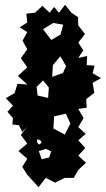

<svg xmlns="http://www.w3.org/2000/svg" viewBox="-20 -753 442 802"><path d="M94 -23 73 -56 94 -90 57 -122 94 -153 67 -189 94 -224 73 -202 59 -230 32 -233 34 -260 11 -286 34 -312 4 -343 41 -364 53 -403 94 -400 55 -436 94 -472 67 -510 94 -547 74 -583 94 -619 62 -639 94 -659 90 -696 127 -700 157 -729 187 -700 206 -724 226 -700 252 -733 278 -700 306 -681 307 -647 335 -611 307 -575 328 -543 307 -511 344 -519 342 -481 375 -479 367 -447 402 -427 367 -407 374 -365 340 -339 342 -303 307 -298 329 -260 307 -222 338 -194 307 -167 336 -135 307 -103 339 -73 307 -43 288 -10H250L210 10L171 -10L141 29ZM244 -650 202 -657 160 -631 194 -586 233 -609ZM232 -518 201 -481 198 -432 243 -448 256 -477ZM160 -417 133 -390 137 -354 181 -344 184 -387ZM255 -278 206 -267 203 -216 251 -191 274 -237ZM148 -168 135 -171V-158L143 -149L154 -157ZM194 -121 171 -131 142 -122 154 -88 185 -95Z"/></svg>

Font: Rubik Gemstones
Style: Regular
Weight: 400
Designer: Hubert and Fischer, NaN
Foundry: Hubert and Fischer, NaN
Version: Version 2.200